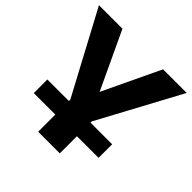

<svg xmlns="http://www.w3.org/2000/svg" viewBox="-191 -869 1029 1029"><g transform="rotate(45 323.5 -355.0)"><path d="M240 0H404V-130H568V-233H404V-242L656 -710H477L322 -384L169 -710H-9L240 -244V-233H77V-130H240Z"/></g></svg>

Font: FIGSv2-sans-serif ExtraBold
Style: Regular
Weight: 800
Designer: Matt McInerney, Pablo Impallari, Rodrigo Fuenzalida,Mirko Velimirovic
Foundry: Matt McInerney, Pablo Impallari, Rodrigo Fuenzalida
Version: Version 4.021;hotconv 1.0.109;makeotfexe 2.5.65596